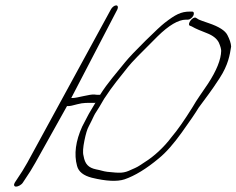

<svg xmlns="http://www.w3.org/2000/svg" viewBox="-20 -664 878 713"><path d="M411.3 -644C404.9 -644 395.8 -637 391.8 -629L81.5 -60L63.2 -29L35 14C30.1 22 31.7 29 39.7 29C47.7 29 60.1 22 65 14L93.2 -29L111.5 -60L228.8 -270H233.6C239.2 -270 250.4 -272 267.5 -277C289.1 -283 307.1 -282 327.9 -282H332.7C333.5 -282 333.5 -282 334.7 -283C331.5 -277 307.8 -239 305 -232L285.2 -194C260.8 -140 254.3 -91 266.1 -48C271.8 -26 290.3 -12 320.8 -4C374.1 9 414.9 11 442.4 2C480.3 -11 523.4 -37 569.9 -76C597 -98 624.8 -130 655 -172C685.1 -214 705.7 -244 717.6 -264C748.1 -306 762 -322 795.1 -373C828.3 -424 833.5 -461 838.3 -491C837.7 -504 832.6 -518 824.4 -534C816.3 -550 793.7 -565 755.1 -578L732 -586C724.5 -589 717.7 -591 714 -594L707.6 -598C695.6 -604 674.6 -575 684.2 -569L691.8 -566C706.7 -557 727.8 -549 747.9 -541C771.4 -532 785.5 -520 792.6 -506C798.2 -493 801.3 -483 801.4 -475C800.6 -443 784.4 -402 752.3 -353C733 -324 709.5 -292 695.6 -267C665.1 -218 639.3 -181 617.1 -155C588.1 -116 549.9 -82 519.2 -63C502.1 -52 494.9 -46 481.4 -40L467.8 -34C439.1 -20 426.7 -21 378.2 -26C362.2 -28 354.2 -32 337 -35C308.2 -41 295.3 -55 290.3 -85C286.6 -98 288.5 -117 293.5 -142C298.6 -167 303.7 -184 309.2 -194L320.3 -216C327.8 -231 329.4 -237 338.9 -251C343.3 -258 353.2 -273 366.6 -297C399.1 -347 425.3 -377 455.9 -416C467.4 -431 503.6 -468 565.2 -529C607 -570 642.5 -591 670.5 -591H678.5C684.9 -591 694 -598 698 -606C701.9 -614 699.9 -621 693.5 -621H685.5C651.9 -621 631.5 -610 591.3 -579C579.8 -570 555.9 -548 520.5 -513C485.1 -478 459.3 -451 443.8 -432C413.6 -394 379.9 -357 351.7 -312H342.9C339.7 -312 335.7 -312 331.3 -313C314.5 -315 267 -300 249.4 -300H244.6L415.8 -629C419.8 -637 417.7 -644 411.3 -644Z"/></svg>

Font: MewTooHand
Style: UltimateCondIta
Weight: 400
Designer: Mew Too, Robert Jablonski
Version: Version 0.77